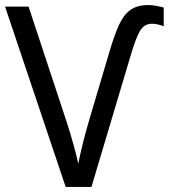

<svg xmlns="http://www.w3.org/2000/svg" viewBox="-20 -740 668 760"><path d="M495 -513 342 0H240L0 -714H93L244 -257Q275 -160 290 -92Q304 -166 334 -268L409 -521Q432 -600 450.5 -640.5Q469 -681 496 -700.5Q523 -720 567 -720Q591 -720 628 -710V-636Q603 -646 581 -646Q551 -646 534 -617.5Q517 -589 495 -513Z"/></svg>

Font: Noto Sans Display
Style: Regular
Weight: 400
Designer: Monotype Design team
Foundry: Monotype Imaging Inc.
Version: Version 1.000